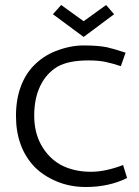

<svg xmlns="http://www.w3.org/2000/svg" viewBox="-20 -740 558 769"><path d="M44 0ZM407 -551Q371 -558 315 -558Q260 -558 202 -535Q152 -515 116 -478Q82 -444 63 -392.5Q44 -341 44 -276Q44 -149 119 -71Q155 -35 208 -13Q261 9 324 9Q416 9 489 -27L473 -79Q402 -52 344 -52Q274 -52 221 -81Q173 -109 145 -159.5Q117 -210 117 -277Q117 -346 141.5 -396.5Q166 -447 212 -474Q256 -498 334 -498Q373 -498 400.5 -492.5Q428 -487 464 -475L483 -529Q431 -546 407 -551ZM192 -683 225 -720 315 -655 405 -720 437 -683 315 -592Z"/></svg>

Font: Cambay Devanagari
Style: Regular
Weight: 400
Designer: Pooja Saxena
Foundry: Pooja Saxena
Version: Version 1.180;PS 001.180;hotconv 1.0.70;makeotf.lib2.5.58329